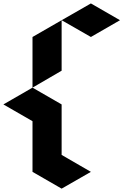

<svg xmlns="http://www.w3.org/2000/svg" viewBox="-193 -1120 733 1140"><path d="M172.9 -1000Q230.5 -1033.2 346.7 -1099.6Q404.3 -1066.4 519.5 -1000Q461.9 -966.8 346.7 -900.4Q289.1 -933.6 172.9 -1000ZM0 -599.6Q57.6 -633.8 172.9 -700.2Q172.9 -799.8 172.9 -1000Q115.2 -966.8 0 -900.4Q0 -849.6 0 -750Q0 -700.2 0 -599.6ZM-172.9 -500Q-115.2 -533.2 0 -599.6Q57.6 -566.4 172.9 -500Q172.9 -400.4 172.9 -200.2Q230.5 -167 346.7 -99.6Q289.1 -66.4 172.9 0Q115.2 -33.2 0 -99.6Q0 -200.2 0 -400.4Q-57.6 -433.6 -172.9 -500Z"/></svg>

Font: DreiFraktur
Style: Regular
Weight: 400
Designer: JayCobs
Version: Version 1.2